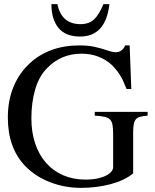

<svg xmlns="http://www.w3.org/2000/svg" viewBox="-20 -896 752 930"><path d="M510 -876Q492 -719 368 -719Q297 -719 263 -761Q229 -803 229 -876H258Q278 -779 370 -779Q410 -779 434.5 -801Q459 -823 481 -876ZM695 -336Q673 -334 659.5 -330.5Q646 -327 638.5 -318.5Q631 -310 628 -295Q625 -280 625 -256V-56Q583 -22 516 -4Q449 14 371 14Q294 14 222.5 -13.5Q151 -41 101 -93Q18 -180 18 -327Q18 -410 46 -477Q74 -544 125 -590Q170 -632 230.5 -654Q291 -676 364 -676Q405 -676 434 -670Q463 -664 497 -653Q524 -643 541 -643Q557 -643 569 -652.5Q581 -662 586 -676H608L616 -465H593Q584 -488 576 -505Q568 -522 559.5 -535Q551 -548 542 -559Q533 -570 522 -581Q493 -608 455.5 -622Q418 -636 376 -636Q324 -636 282.5 -618Q241 -600 209 -567Q169 -527 150.5 -463Q132 -399 132 -324Q132 -254 151 -199Q170 -144 204.5 -105.5Q239 -67 287.5 -46.5Q336 -26 395 -26Q453 -26 490.5 -44Q528 -62 528 -87V-244Q528 -273 525 -290.5Q522 -308 513 -317Q504 -326 486.5 -330Q469 -334 439 -336V-354H695Z"/></svg>

Font: STIXGeneralUnicodeRegular
Style: Regular
Weight: 400
Designer: MicroPress Inc., with final additions and corrections provided by Coen Hoffman, Elsevier (retired)
Version: Version 1.1.0